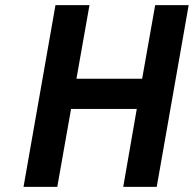

<svg xmlns="http://www.w3.org/2000/svg" viewBox="-20 -731 758 751"><path d="M593 0 718 -711H587L536 -423H279L330 -711H197L72 0H204L258 -305H515L462 0Z"/></svg>

Font: Asimov
Style: NarIt
Weight: 500
Designer: Google
Version: Version 2.000980; 2014